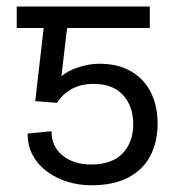

<svg xmlns="http://www.w3.org/2000/svg" viewBox="-20 -548 523 577"><path d="M151.4 -238.8 85.9 -244.1 118.7 -528.3H430.2V-463.9H181.6L164.6 -318.8Q182.6 -334.5 213.1 -345Q243.7 -355.5 273.9 -356.4Q330.1 -357.4 370.1 -335.7Q410.2 -314 431.9 -273.2Q453.6 -232.4 453.6 -175.8Q453.6 -122.6 432.4 -80.8Q411.1 -39.1 366.7 -15.1Q322.3 8.8 253.9 8.8Q218.8 8.8 184.8 -1.2Q150.9 -11.2 123.3 -31Q95.7 -50.8 79.3 -79.8Q63 -108.9 63 -146.5L134.8 -153.8Q134.3 -108.4 167.7 -81.1Q201.2 -53.7 253.9 -53.7Q316.9 -53.7 348.6 -87.2Q380.4 -120.6 380.4 -174.8Q380.4 -229 349.6 -262.5Q318.8 -295.9 261.7 -295.9Q221.2 -295.9 193.6 -279.5Q166 -263.2 151.4 -238.8ZM168.9 -528.3V-463.9H30.3V-528.3Z"/></svg>

Font: Inter 20pt Light
Style: Regular
Weight: 300
Version: Version 4.001;git-66647c0bb